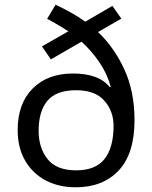

<svg xmlns="http://www.w3.org/2000/svg" viewBox="-20 -785 645 815"><path d="M216 -765Q248 -750 280.5 -732Q313 -714 342 -693L457 -760L495 -706L396 -649Q464 -585 507.5 -491Q551 -397 551 -275Q551 -133 484 -61.5Q417 10 301 10Q229 10 173.5 -19.5Q118 -49 86.5 -103.5Q55 -158 55 -233Q55 -345 118.5 -409Q182 -473 290 -473Q343 -473 382.5 -459Q422 -445 446 -415L450 -417Q434 -474 401 -522Q368 -570 326 -608L196 -533L158 -588L270 -652Q249 -666 226 -679.5Q203 -693 180 -705ZM303 -402Q219 -402 181.5 -357.5Q144 -313 144 -230Q144 -157 182 -109.5Q220 -62 303 -62Q386 -62 424 -110.5Q462 -159 462 -251Q462 -313 423 -357.5Q384 -402 303 -402Z"/></svg>

Font: Noto Sans Tifinagh Tawellemmet
Style: Regular
Weight: 400
Designer: JamraPatel
Foundry: JamraPatel LLC
Version: Version 2.006; ttfautohint (v1.8.4.7-5d5b)